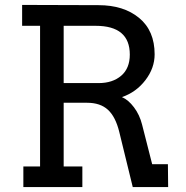

<svg xmlns="http://www.w3.org/2000/svg" viewBox="-20 -761 755 781"><path d="M664 0H520L465 -225Q450 -286 419 -314.5Q388 -343 334 -343H239V-84H315V0H75V-84H143V-656H70V-741L381 -740Q483 -740 546 -688Q609 -636 609 -540Q609 -484 571.5 -435Q534 -386 476 -366Q502 -355 525 -324.5Q548 -294 558 -254L599 -93H663ZM381 -423Q438 -423 473 -453Q508 -483 508 -539Q508 -656 369 -656H239V-423Z"/></svg>

Font: Arvo
Style: Regular
Weight: 400
Designer: Anton Koovit (Cyrillic Expansion: Cyreal)
Foundry: Anton Koovit, Yassin Baggar
Version: Version 3.000